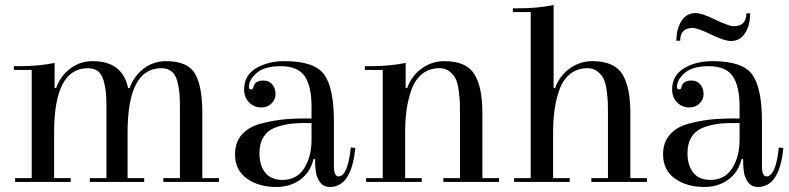

<svg xmlns="http://www.w3.org/2000/svg" viewBox="-20 -723 3136 763"><path d="M261 -15V0H40V-15H106V-445H35V-460H56Q135 -460 197 -473V-373H203Q220 -421 259 -450.5Q298 -480 348 -480Q467 -480 489 -373H495Q512 -421 551 -450.5Q590 -480 640 -480Q726 -480 755 -430Q784 -380 784 -275V-15H850V0H629V-15H695V-298Q695 -332 693 -354.5Q691 -377 684 -402Q677 -427 661.5 -439.5Q646 -452 621 -452Q487 -452 487 -196V-15H553V0H337V-15H403V-298Q403 -332 401 -354.5Q399 -377 392 -402Q385 -427 369.5 -439.5Q354 -452 329 -452Q195 -452 195 -196V-15Z M1111 -480Q1230 -480 1268.5 -426.5Q1307 -373 1307 -240V-63Q1307 -22 1325 -22Q1362 -22 1374 -137L1392 -135Q1377 20 1291 20Q1266 20 1252.5 2Q1239 -16 1235.5 -37.5Q1232 -59 1232 -91H1226Q1213 -38 1173 -9Q1133 20 1078 20Q1008 20 961 -13.5Q914 -47 914 -110Q914 -157 941 -188Q968 -219 1017.5 -232Q1067 -245 1113 -249Q1159 -253 1218 -252V-301Q1218 -380 1191 -420Q1164 -460 1095 -460Q1031 -460 1000 -433Q969 -406 969 -377Q969 -368 978 -368Q986 -368 987 -377Q993 -403 1027 -403Q1049 -403 1062 -387.5Q1075 -372 1075 -349Q1075 -327 1058.5 -311.5Q1042 -296 1019 -296Q989 -296 969.5 -316.5Q950 -337 950 -367Q950 -423 997 -451.5Q1044 -480 1111 -480ZM1218 -167V-234Q1172 -235 1139 -231.5Q1106 -228 1075 -216.5Q1044 -205 1027.5 -179Q1011 -153 1011 -114Q1011 -66 1034 -37Q1057 -8 1102 -8Q1159 -8 1188.5 -54Q1218 -100 1218 -167Z M1656 -15V0H1435V-15H1501V-445H1430V-460H1451Q1530 -460 1592 -473V-373H1598Q1615 -421 1655.5 -450.5Q1696 -480 1746 -480Q1833 -480 1865 -428.5Q1897 -377 1897 -275V-15H1963V0H1742V-15H1808V-261Q1808 -295 1807.5 -313.5Q1807 -332 1803 -362.5Q1799 -393 1791 -409.5Q1783 -426 1766.5 -439Q1750 -452 1727 -452Q1686 -452 1657.5 -429Q1629 -406 1615 -366Q1601 -326 1595.5 -285Q1590 -244 1590 -196V-15Z M2244 -15V0H2023V-15H2089V-675H2018V-690H2039Q2118 -690 2180 -703V-373H2186Q2203 -421 2243.5 -450.5Q2284 -480 2334 -480Q2421 -480 2453 -428.5Q2485 -377 2485 -275V-15H2551V0H2330V-15H2396V-261Q2396 -295 2395.5 -313.5Q2395 -332 2391 -362.5Q2387 -393 2379 -409.5Q2371 -426 2354.5 -439Q2338 -452 2315 -452Q2274 -452 2245.5 -429Q2217 -406 2203 -366Q2189 -326 2183.5 -285Q2178 -244 2178 -196V-15Z M2744 -671Q2769 -671 2822.5 -645Q2876 -619 2896 -619Q2946 -619 2946 -670H2961Q2961 -623 2941 -591.5Q2921 -560 2885 -560Q2859 -560 2805.5 -586Q2752 -612 2733 -612Q2683 -612 2683 -561H2668Q2668 -608 2688 -639.5Q2708 -671 2744 -671ZM2812 -480Q2931 -480 2969.5 -426.5Q3008 -373 3008 -240V-63Q3008 -22 3026 -22Q3063 -22 3075 -137L3093 -135Q3078 20 2992 20Q2967 20 2953.5 2Q2940 -16 2936.5 -37.5Q2933 -59 2933 -91H2927Q2914 -38 2874 -9Q2834 20 2779 20Q2709 20 2662 -13.5Q2615 -47 2615 -110Q2615 -157 2642 -188Q2669 -219 2718.5 -232Q2768 -245 2814 -249Q2860 -253 2919 -252V-301Q2919 -380 2892 -420Q2865 -460 2796 -460Q2732 -460 2701 -433Q2670 -406 2670 -377Q2670 -368 2679 -368Q2687 -368 2688 -377Q2694 -403 2728 -403Q2750 -403 2763 -387.5Q2776 -372 2776 -349Q2776 -327 2759.5 -311.5Q2743 -296 2720 -296Q2690 -296 2670.5 -316.5Q2651 -337 2651 -367Q2651 -423 2698 -451.5Q2745 -480 2812 -480ZM2919 -167V-234Q2873 -235 2840 -231.5Q2807 -228 2776 -216.5Q2745 -205 2728.5 -179Q2712 -153 2712 -114Q2712 -66 2735 -37Q2758 -8 2803 -8Q2860 -8 2889.5 -54Q2919 -100 2919 -167Z"/></svg>

Font: Elsie Swash Caps
Style: Regular
Weight: 400
Designer: Alejandro Inler
Foundry: Alejandro Inler
Version: 1.001